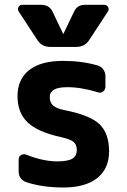

<svg xmlns="http://www.w3.org/2000/svg" viewBox="-20 -790 540 819"><path d="M139.6 -619.1 59.6 -741.2Q53.7 -751 59.1 -760.3Q64.5 -769.5 75.2 -769.5H155.3Q191.4 -769.5 205.1 -738.3L249 -646.5Q249 -645.5 250 -645Q251 -644.5 251 -646.5L294.9 -738.3Q308.6 -770.5 344.7 -769.5H424.8Q435.5 -769.5 440.9 -760.3Q446.3 -751 440.4 -741.2L360.4 -619.1Q341.8 -589.8 304.7 -589.8H195.3Q158.2 -589.8 139.6 -619.1ZM254.9 -320.3Q364.3 -298.8 404.8 -259.8Q445.3 -220.7 445.3 -144.5Q445.3 -70.3 394.5 -30.3Q343.8 9.8 250 9.8Q162.1 9.8 92.8 -12.7Q59.6 -24.4 59.6 -59.6V-110.4Q59.6 -123 70.3 -128.9Q81.1 -134.8 92.8 -129.9Q164.1 -101.6 224.6 -101.6Q269.5 -101.6 288.6 -113.3Q307.6 -125 307.6 -150.4Q307.6 -172.9 293.9 -184.6Q280.3 -196.3 240.2 -205.1Q141.6 -226.6 98.1 -267.6Q54.7 -308.6 54.7 -379.9Q54.7 -451.2 104 -490.7Q153.3 -530.3 250 -530.3Q330.1 -530.3 396.5 -510.7Q411.1 -506.8 420.4 -494.1Q429.7 -481.4 429.7 -464.8V-419.9Q429.7 -407.2 419.4 -399.4Q409.2 -391.6 397.5 -396.5Q323.2 -418.9 264.6 -418Q191.4 -418 192.4 -375Q192.4 -352.5 206.5 -339.8Q220.7 -327.1 254.9 -320.3Z"/></svg>

Font: Rounded-L Mgen+ 1m bold
Style: Bold
Weight: 700
Designer: [Source Han Sans]
Ryoko NISHIZUKA  (kana & ideographs); Paul D. Hunt (Latin, Greek & Cyrillic); Wenlong ZHANG  (bopomofo
Version: Version 1.059.20150602